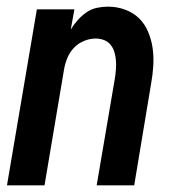

<svg xmlns="http://www.w3.org/2000/svg" viewBox="-20 -558 540 578"><path d="M1 0 91 -530H204L193 -469Q202 -484 214 -497.5Q226 -511 240.5 -521Q255 -531 272 -534.5Q289 -538 305 -538Q332 -538 356.5 -529Q381 -520 398.5 -503Q416 -486 426 -462Q436 -438 439.5 -413Q443 -388 441.5 -361Q440 -334 435 -307L384 0H271L326 -323Q328 -336 329 -349.5Q330 -363 329 -376Q328 -389 324.5 -401Q321 -413 313 -423Q305 -433 293 -437.5Q281 -442 268 -442Q251 -442 233.5 -435Q216 -428 203 -414.5Q190 -401 183 -384Q176 -367 173 -350L114 0Z"/></svg>

Font: iosevka_custom_sans_ss08
Style: Bold Italic
Weight: 700
Italic angle: -10°
Designer: Belleve Invis
Foundry: Belleve Invis
Version: Version 10.3.0; ttfautohint (v1.8.3)